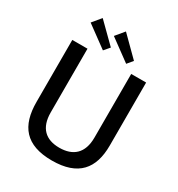

<svg xmlns="http://www.w3.org/2000/svg" viewBox="-223 -1107 1164 1259"><g transform="rotate(30 359.0 -478.0)"><path d="M641 -742H528V-260C528 -141 464 -87 361 -87C258 -87 197 -142 197 -260V-742H82V-273C82 -92 161 10 361 10C560 10 641 -91 641 -265ZM129 -901 290 -783 326 -825 183 -966ZM305 -901 466 -783 501 -825 359 -966Z"/></g></svg>

Font: Cheyenne Sans Medium
Style: Regular
Weight: 500
Designer: The Public Sans project authors (U.S. Web Design System), Libre Franklin designed by Pablo Impallari and Rodrigo Fuenzal
Foundry: The Cheyenne Sans Project Authors
Version: Version 2.007